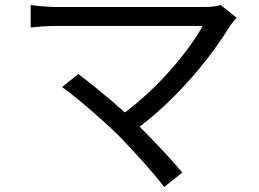

<svg xmlns="http://www.w3.org/2000/svg" viewBox="-20 -705 1040 770"><path d="M865 -685C851 -680 829 -677 801 -677H205C170 -677 131 -681 103 -685V-595C123 -597 166 -601 205 -601H793C743 -511 628 -364 481 -254C413 -315 331 -381 294 -408L229 -356C282 -319 398 -219 458 -159C521 -94 601 -6 638 45L711 -13C671 -62 600 -137 540 -197C705 -323 832 -486 904 -603C910 -612 919 -623 929 -634Z"/></svg>

Font: Noto Sans CJK TC Regular
Style: Regular
Weight: 400
Designer: Ryoko NISHIZUKA (kana & ideographs); Paul D. Hunt (Latin, Greek & Cyrillic); Wenlong ZHANG (bopomofo); Sandoll Communica
Foundry: Adobe Systems Incorporated
Version: Version 1.001;PS 1.001;hotconv 1.0.78;makeotf.lib2.5.61930